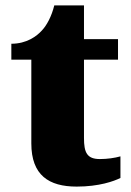

<svg xmlns="http://www.w3.org/2000/svg" viewBox="-20 -681 484 711"><path d="M264 10C347 10 402 -10 426 -22V-102C405 -96 377 -92 350 -92C302 -92 291 -116 291 -170V-460H417V-536H291V-661H181C171 -620 153 -587 135 -568C116 -547 79 -519 22 -519V-460H96V-150C96 -32 161 10 264 10Z"/></svg>

Font: Noto Serif Georgian Black
Style: Regular
Weight: 900
Designer: Monotype Design Team, Akaki Razmadze
Foundry: Google LLC
Version: Version 2.003